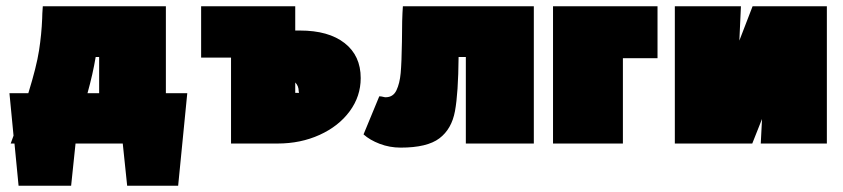

<svg xmlns="http://www.w3.org/2000/svg" viewBox="-20 -456 2678 610"><path d="M575 -160 546 134H384L370 0H220L206 134H39L26 0H14L23 -25L10 -160H70Q96 -244 104 -295.5Q112 -347 114 -397Q114 -410 116 -436H507V-160ZM295 -160V-275H284Q275 -221 258 -160Z M1126 -208Q1126 -150 1091 -102.5Q1056 -55 995.5 -27.5Q935 0 862 0H714V-273H619V-436H918V-359H933Q1024 -359 1075 -319Q1126 -279 1126 -208ZM930 -161 929 -166Q929 -183 918 -194V-161Z M1676 0H1460V-275H1437Q1436 -160 1425.5 -103Q1415 -46 1376 -16.5Q1337 13 1253 13Q1218 13 1186.5 1Q1155 -11 1135 -29L1185 -150Q1191 -150 1196.5 -148.5Q1202 -147 1205 -147Q1229 -147 1239.5 -169Q1250 -191 1253 -224Q1256 -257 1257 -324Q1257 -397 1260 -436H1676Z M2069 -271H1959V0H1737V-436H2069Z M2607 0H2397L2401 -78L2370 0H2124V-436H2334L2329 -327L2371 -436H2607Z"/></svg>

Font: Ysabeau Black
Style: Regular
Weight: 900
Designer: Christian Thalmann (Catharsis Fonts)
Version: Version 0.003